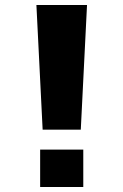

<svg xmlns="http://www.w3.org/2000/svg" viewBox="-20 -750 495 770"><path d="M126 -730H329L304 -230H151ZM141 0V-150H314V0Z"/></svg>

Font: Mplus 1p ExtraBold
Style: Regular
Weight: 800
Version: Version 1.061